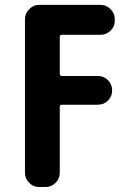

<svg xmlns="http://www.w3.org/2000/svg" viewBox="-20 -750 540 770"><path d="M382.8 -730.5Q406.2 -730.5 423.3 -713.4Q440.4 -696.3 440.4 -672.9V-667Q440.4 -643.6 423.3 -627Q406.2 -610.4 382.8 -610.4H228.5Q219.7 -610.4 219.7 -601.6V-454.1Q219.7 -445.3 228.5 -445.3H373Q396.5 -445.3 413.1 -428.2Q429.7 -411.1 429.7 -387.7V-386.7Q429.7 -363.3 413.1 -346.7Q396.5 -330.1 373 -330.1H228.5Q219.7 -330.1 219.7 -321.3V-56.6Q219.7 -33.2 202.6 -16.6Q185.5 0 163.1 0H136.7Q113.3 0 96.7 -17.1Q80.1 -34.2 80.1 -56.6V-672.9Q80.1 -696.3 97.2 -713.4Q114.3 -730.5 136.7 -730.5Z"/></svg>

Font: Rounded Mgen+ 2m bold
Style: Bold
Weight: 700
Designer: [Source Han Sans]
Ryoko NISHIZUKA  (kana & ideographs); Paul D. Hunt (Latin, Greek & Cyrillic); Wenlong ZHANG  (bopomofo
Version: Version 1.059.20150602